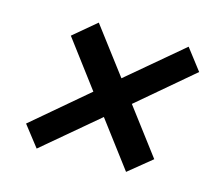

<svg xmlns="http://www.w3.org/2000/svg" viewBox="-72 -662 676 609"><g transform="rotate(15 266.0 -357.5)"><path d="M95 -139 42 -207 222 -360 107 -513 182 -576 297 -424 477 -576 530 -507 350 -354 464 -203 388 -141 275 -291Z"/></g></svg>

Font: Red Hat Display
Style: Bold Italic
Weight: 700
Italic angle: -12°
Designer: Pentagram / MCKL
Foundry: Pentagram / MCKL
Version: Version 1.003; Red Hat Display Bold Italic